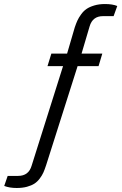

<svg xmlns="http://www.w3.org/2000/svg" viewBox="-20 -751 604 953"><path d="M63 182.1Q27.3 182.1 1 171.9L18.1 122.1H69.8Q122.6 122.1 137.2 70.8L293 -422.9H215.8L234.9 -484.9H313L351.1 -615.2Q357.9 -635.3 364.3 -649.2Q370.6 -663.1 382.6 -679.7Q394.5 -696.3 409.4 -706.5Q424.3 -716.8 448 -723.9Q471.7 -731 501 -731Q538.6 -731 562 -721.2L543.9 -670.9H491.2Q439.5 -670.9 424.8 -620.1L384.8 -484.9H487.8L469.2 -422.9H365.2L209 68.8Q202.1 89.8 195.6 104.7Q189 119.6 177.2 135.3Q165.5 150.9 150.9 160.4Q136.2 169.9 114 176Q91.8 182.1 63 182.1Z"/></svg>

Font: Archivo Light
Style: Italic
Weight: 300
Italic angle: -10°
Designer: Hector Gatti
Foundry: Omnibus-Type
Version: Version 2.001